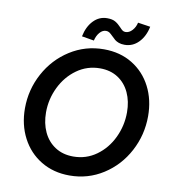

<svg xmlns="http://www.w3.org/2000/svg" viewBox="-97 -990 964 1080"><g transform="rotate(10 385.5 -450.0)"><path d="M60.5 -322.8Q60.5 -429.2 110.6 -522.2Q160.6 -615.2 248 -670.9Q335.4 -726.6 441.4 -726.6Q534.2 -726.6 604.2 -683.6Q674.3 -640.6 712.4 -566.2Q750.5 -491.7 750.5 -398.9Q750.5 -291.5 700.9 -198.2Q651.4 -105 564.5 -49.3Q477.5 6.3 372.1 6.3Q280.3 6.3 209.5 -36.4Q138.7 -79.1 99.6 -154.1Q60.5 -229 60.5 -322.8ZM629.9 -399.4Q629.9 -461.9 607.2 -511.2Q584.5 -560.5 541.3 -588.9Q498 -617.2 438.5 -617.2Q365.2 -617.2 306.4 -575.2Q247.6 -533.2 214.4 -464.8Q181.2 -396.5 181.2 -320.8Q181.2 -258.3 204.3 -208.7Q227.5 -159.2 271.2 -130.9Q314.9 -102.5 374.5 -102.5Q448.2 -102.5 506.6 -144.5Q564.9 -186.5 597.4 -254.9Q629.9 -323.2 629.9 -399.4ZM428.7 -901.9Q458.5 -901.9 475.6 -891.8Q492.7 -881.8 508.8 -864.3Q518.6 -853.5 525.6 -848.4Q532.7 -843.3 542.5 -843.3Q563.5 -843.3 580.8 -862.3Q598.1 -881.3 603.5 -907.2L674.8 -896.5Q663.1 -839.8 629.6 -805.7Q596.2 -771.5 549.8 -771.5Q530.8 -771.5 516.8 -776.6Q502.9 -781.7 494.1 -788.8Q485.4 -795.9 474.1 -807.6Q461.9 -819.8 453.9 -825.2Q445.8 -830.6 434.6 -830.6Q415 -830.6 398.9 -812.3Q382.8 -793.9 376 -765.1L306.2 -776.9Q317.9 -834 350.6 -867.9Q383.3 -901.9 428.7 -901.9Z"/></g></svg>

Font: Reddit Sans Vanilla SemiBold
Style: Italic
Weight: 600
Italic angle: -11.25°
Designer: Stephen Hutchings
Version: Version 1.013